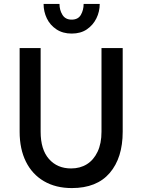

<svg xmlns="http://www.w3.org/2000/svg" viewBox="-20 -946 725 978"><path d="M346 12Q264 12 204 -23Q144 -58 112 -122.5Q80 -187 80 -275V-701H187V-275Q187 -184 229.5 -136Q272 -88 342 -88Q388 -88 422.5 -109.5Q457 -131 477 -173Q497 -215 497 -275V-701H605V-275Q605 -142 539 -65Q473 12 346 12ZM345 -775Q300 -775 267.5 -796.5Q235 -818 218.5 -852.5Q202 -887 202 -926H283Q283 -895 298 -870.5Q313 -846 345 -846Q378 -846 392 -870.5Q406 -895 406 -926H488Q488 -887 471 -852.5Q454 -818 422.5 -796.5Q391 -775 345 -775Z"/></svg>

Font: Inclusive Sans Medium
Style: Regular
Weight: 500
Designer: Olivia King
Foundry: Olivia King
Version: Version 2.004